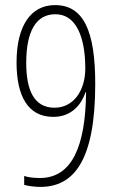

<svg xmlns="http://www.w3.org/2000/svg" viewBox="-20 -815 445 754"><path d="M354 -486C354 -694 308 -795 196 -795C100 -795 45 -712 45 -570C45 -439 89 -356 189 -356C264 -356 301 -408 316 -453H318C316 -240 262 -116 137 -116C115 -116 92 -118 75 -124V-89C92 -84 119 -81 138 -81C269 -81 354 -182 354 -486ZM197 -759C298 -759 315 -627 315 -547C315 -458 268 -392 194 -392C113 -392 83 -462 83 -568C83 -693 122 -759 197 -759Z"/></svg>

Font: Noto Sans Kannada UI ExtraCondensed ExtraLight
Style: Regular
Weight: 200
Width: 2
Designer: Jelle Bosma - Monotype Design Team
Foundry: Monotype Imaging Inc.
Version: Version 2.005